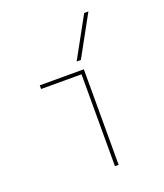

<svg xmlns="http://www.w3.org/2000/svg" viewBox="-144 -886 838 982"><g transform="rotate(-20 275.0 -395.0)"><path d="M311 0V-500H91V-520H331V0ZM333 -570H310L431 -790H454Z"/></g></svg>

Font: M PLUS Code Latin SemiExpanded Thin
Style: Regular
Weight: 250
Width: 6
Designer: Coji Morishita
Foundry: UNDERFOREST DESIGN
Version: Version 1.002; ttfautohint (v1.8.3)